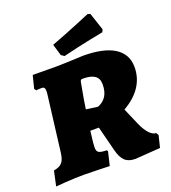

<svg xmlns="http://www.w3.org/2000/svg" viewBox="-176 -987 994 1118"><g transform="rotate(-20 321.0 -428.0)"><path d="M541 -743 548 -759 512 -867 496 -872C496 -872 370 -818 247 -772L268 -701L287 -688C411 -719 541 -743 541 -743ZM279 -228H332L371 -75C388 -9 415 16 471 16L626 5L644 -68L635 -84C608 -84 578 -115 553 -172L508 -276C601 -329 648 -401 648 -489C648 -598 555 -653 388 -653C388 -653 262 -647 214 -647L75 -648L55 -569L63 -557C63 -557 83 -559 98 -559C112 -559 118 -552 118 -533C118 -528 118 -522 117 -515L74 -168C67 -111 49 -91 1 -83L-19 9C-19 9 80 0 153 0C194 0 315 4 315 4L335 -80L331 -88C282 -90 269 -95 269 -128C269 -136 270 -147 271 -160ZM369 -344 297 -354C302 -389 306 -414 323 -506C326 -525 328 -528 342 -528C408 -528 439 -506 439 -458C439 -400 416 -362 369 -344Z"/></g></svg>

Font: Alegreya SC Black
Style: Italic
Weight: 900
Italic angle: -7°
Designer: Juan Pablo del Peral
Foundry: Huerta Tipografica
Version: Version 2.007;PS 002.007;hotconv 1.0.88;makeotf.lib2.5.64775